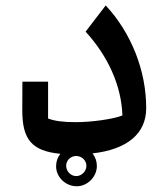

<svg xmlns="http://www.w3.org/2000/svg" viewBox="-20 -521 590 690"><path d="M505.4 -132.3C505.4 -199.2 492.7 -265.1 467.3 -330.1C441.4 -395 405.8 -452.1 359.9 -501.5L287.6 -407.2C368.2 -319.3 416.5 -212.9 419.9 -106C400.4 -98.6 375 -93.3 343.8 -88.9C312 -84.5 281.2 -82 250.5 -82C207 -82 174.8 -86.4 152.8 -95.2V-227.5H60.5L60.1 -123.5C60.1 -19 95.2 22 196.8 31.7C186.5 44.9 181.6 60.1 181.6 76.7C181.6 115.2 215.3 148.4 255.9 148.4C293.9 148.4 328.1 114.7 328.1 75.7C328.1 58.6 322.8 43.5 312.5 30.3C437 16.1 505.4 -40.5 505.4 -132.3ZM253.9 111.8C234.4 111.8 217.8 94.7 217.8 74.7C217.8 55.2 233.9 39.6 253.9 39.6C273.9 39.6 290.5 55.7 290.5 74.7C290.5 94.7 273.4 111.8 253.9 111.8Z"/></svg>

Font: SG Kara
Style: Regular
Weight: 400
Designer: Damoon Khanjanzadeh
Version: Version 1.000